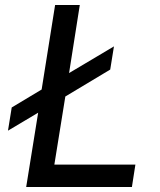

<svg xmlns="http://www.w3.org/2000/svg" viewBox="-20 -750 640 770"><path d="M85 0 133 -298 12 -226 27 -319 147 -391 201 -730H300L257 -457L437 -564L422 -471L242 -363L198 -90H523L509 0Z"/></svg>

Font: JetBrains Mono NL Medium
Style: Italic
Weight: 500
Italic angle: -9°
Monospace: yes
Designer: Philipp Nurullin, Konstantin Bulenkov
Foundry: JetBrains
Version: Version 2.305; ttfautohint (v1.8.4.7-5d5b)